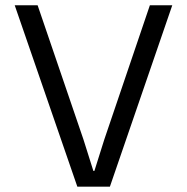

<svg xmlns="http://www.w3.org/2000/svg" viewBox="-20 -700 701 720"><path d="M270 0 35.2 -680.2H121.1L293 -176.8L330.1 -59.1H334L371.1 -176.8L542 -680.2H626L392.1 0Z"/></svg>

Font: TASA Orbiter Text
Style: Regular
Weight: 400
Designer: Weizhong Zhang
Version: Version 1.000;Glyphs 3.1.2 (3151)